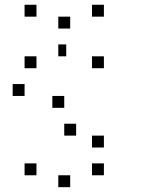

<svg xmlns="http://www.w3.org/2000/svg" viewBox="-20 -820 707 807"><path d="M416.7 -133.3V-83.3H366.7V-133.3ZM275 -83.3V-33.3H225V-83.3ZM133.3 -133.3V-83.3H83.3V-133.3ZM416.7 -250V-200H366.7V-250ZM300 -300V-250H250V-300ZM250 -416.7V-366.7H200V-416.7ZM83.3 -466.7V-416.7H33.3V-466.7ZM416.7 -583.3V-533.3H366.7V-583.3ZM258.3 -633.3V-583.3H225V-633.3ZM133.3 -583.3V-533.3H83.3V-583.3ZM416.7 -800V-750H366.7V-800ZM275 -750V-700H225V-750ZM133.3 -800V-750H83.3V-800Z"/></svg>

Font: 0xA000-Boxes
Style: Boxes
Weight: 400
Version: Version 0.1